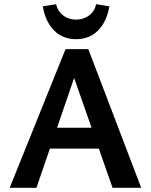

<svg xmlns="http://www.w3.org/2000/svg" viewBox="-20 -891 716 911"><path d="M514 0 307 -592H356L153 0H26L291 -658H399L650 0ZM143 -186 179 -285H463L516 -186ZM341 -705Q278 -705 237 -746Q196 -787 183 -861L246 -871Q254 -837 280 -817.5Q306 -798 341 -798Q376 -798 402.5 -817.5Q429 -837 436 -871L499 -861Q486 -787 445 -746Q404 -705 341 -705Z"/></svg>

Font: Ysabeau
Style: Bold
Weight: 700
Designer: Christian Thalmann (Catharsis Fonts)
Version: Version 2.000;gftools[0.9.27.dev2+g8671c4b]